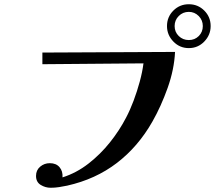

<svg xmlns="http://www.w3.org/2000/svg" viewBox="-20 -867 1040 906"><path d="M937 -744Q937 -772 917.5 -791.5Q898 -811 871 -811Q843 -811 823.5 -791.5Q804 -772 804 -744Q804 -716 823.5 -697Q843 -678 871 -678Q899 -678 918 -697Q937 -716 937 -744ZM806 -622Q802 -539 771 -452Q740 -365 699 -293Q632 -175 531.5 -98Q431 -21 297 9Q278 13 258.5 16Q239 19 219 19Q194 19 172 5.5Q150 -8 150 -37Q150 -64 169.5 -80.5Q189 -97 215 -97Q245 -97 261 -78Q277 -59 275 -30Q341 -51 397.5 -95Q454 -139 499 -195.5Q544 -252 575 -312Q594 -348 610.5 -392Q627 -436 639.5 -482Q652 -528 657 -568L180 -564V-619ZM974 -744Q974 -702 944 -671Q914 -640 871 -640Q828 -640 798 -671Q768 -702 768 -744Q768 -787 798 -817Q828 -847 871 -847Q914 -847 944 -817Q974 -787 974 -744Z"/></svg>

Font: Kaisei Decol
Style: Bold
Weight: 700
Designer: Font-Kai, 金井和夫
Foundry: KAZUO KANAI
Version: Version 5.003